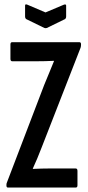

<svg xmlns="http://www.w3.org/2000/svg" viewBox="-20 -845 396 865"><path d="M16 0Q9 0 9 -9V-13Q9 -19 12 -25L179 -462Q190 -489 201.5 -516.5Q213 -544 223 -569V-571Q204 -570 184 -569.5Q164 -569 145 -569H35Q27 -569 27 -580V-645Q27 -655 35 -655H337Q345 -655 345 -646V-643Q345 -640 344.5 -636.5Q344 -633 343 -630L167 -179Q158 -155 148 -131.5Q138 -108 128 -86V-84Q150 -85 168 -85.5Q186 -86 204 -86H321Q329 -86 329 -75V-10Q329 0 321 0ZM180 -719 98 -759Q93 -763 93 -771V-820Q93 -828 103 -824L185 -789L268 -824Q278 -827 278 -820V-771Q278 -763 273 -759L191 -719Q185 -717 180 -719Z"/></svg>

Font: Sofia Sans Extra Condensed SemiBold
Style: Regular
Weight: 600
Designer: Botio Nikoltchev, Ani Petrova
Foundry: lettersoup
Version: Version 4.101